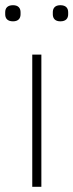

<svg xmlns="http://www.w3.org/2000/svg" viewBox="-24 -718 282 738"><path d="M26 -636C47 -636 55 -648 55 -663V-671C55 -686 47 -698 26 -698C4 -698 -4 -686 -4 -671V-663C-4 -648 4 -636 26 -636ZM208 -636C230 -636 238 -648 238 -663V-671C238 -686 230 -698 208 -698C187 -698 179 -686 179 -671V-663C179 -648 187 -636 208 -636ZM135 0V-508H100V0Z"/></svg>

Font: IBM Plex Thai Looped ExtraLight
Style: Regular
Weight: 200
Designer: Mike Abbink, Paul van der Laan, Pieter van Rosmalen, Ben Mitchell, Mark Frömberg
Foundry: Bold Monday
Version: Version 1.0